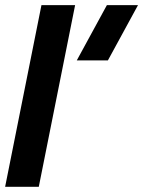

<svg xmlns="http://www.w3.org/2000/svg" viewBox="-28 -718 551 738"><path d="M260.7 -698.2 121.1 0H-8.3L131.3 -698.2ZM502.4 -698.2 386.7 -485.8H267.1L382.8 -698.2Z"/></svg>

Font: Sansation
Style: Bold Italic
Weight: 700
Designer: Bernd Montag
Version: Version 1.301